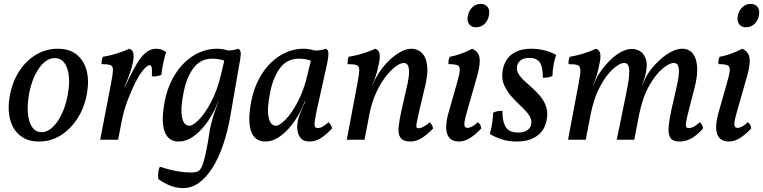

<svg xmlns="http://www.w3.org/2000/svg" viewBox="-20 -717 3915 985"><path d="M180 9Q120 9 82 -22.5Q44 -54 31 -108Q18 -162 31 -230Q45 -301 80 -354Q115 -407 166 -437Q217 -467 276 -467Q335 -467 372.5 -437.5Q410 -408 424 -356.5Q438 -305 426 -238Q414 -167 378.5 -111Q343 -55 292 -23Q241 9 180 9ZM193 -39Q223 -39 249.5 -64Q276 -89 296.5 -131.5Q317 -174 327 -228Q343 -311 325 -365Q307 -419 261 -419Q218 -419 182 -369.5Q146 -320 130 -240Q119 -182 123 -136.5Q127 -91 145 -65Q163 -39 193 -39Z M643 -467Q659 -462 663.5 -446.5Q668 -431 663 -403Q659 -378 647.5 -345Q636 -312 619 -271H621L638 -308Q661 -355 682.5 -391Q704 -427 728 -447Q752 -467 781 -467Q810 -467 832 -449Q823 -421 817 -391Q811 -361 808 -333Q799 -329 786.5 -326.5Q774 -324 759 -325Q761 -360 758 -371.5Q755 -383 748 -383Q738 -383 719.5 -363.5Q701 -344 676 -297Q660 -266 637.5 -209.5Q615 -153 603 -89L586 0H494L550 -291Q559 -338 559.5 -358Q560 -378 546.5 -383Q533 -388 501 -388Q501 -399 502.5 -409Q504 -419 508 -426Q524 -428 550.5 -434.5Q577 -441 603 -450.5Q629 -460 643 -467Z M919 248Q886 248 853.5 235.5Q821 223 792 201Q790 182 792 166.5Q794 151 800 138Q827 147 854.5 154Q882 161 910 164.5Q938 168 964 168Q981 168 993.5 163Q1006 158 1015.5 137.5Q1025 117 1035 72Q1045 27 1057 -53Q1061 -76 1071 -110.5Q1081 -145 1094 -178L1104 -206L1140 -388L1132 -457Q1151 -457 1170.5 -459.5Q1190 -462 1202 -467Q1211 -463 1214 -452Q1217 -441 1212 -411L1161 -118Q1147 -39 1124 28Q1101 95 1069.5 144.5Q1038 194 1000.5 221Q963 248 919 248ZM1160 -454 1143 -400Q1128 -408 1109 -412Q1090 -416 1070 -416Q1009 -416 973.5 -369Q938 -322 923 -248Q905 -163 913.5 -117.5Q922 -72 952 -72Q970 -72 1001 -103.5Q1032 -135 1063.5 -194.5Q1095 -254 1114 -336L1133 -416L1180 -409L1125 -196H1099Q1081 -146 1049 -98.5Q1017 -51 977.5 -21Q938 9 896 9Q871 9 853 -3Q835 -15 825 -41Q815 -67 815 -107Q815 -147 826 -202Q842 -279 880.5 -339Q919 -399 974.5 -433Q1030 -467 1095 -467Q1112 -467 1131 -463Q1150 -459 1160 -454Z M1652 -467Q1658 -465 1662 -457.5Q1666 -450 1664.5 -430.5Q1663 -411 1654 -371L1604 -147Q1593 -92 1593.5 -76Q1594 -60 1610 -60Q1622 -60 1634.5 -67Q1647 -74 1666 -90Q1673 -83 1677 -75.5Q1681 -68 1684 -59Q1659 -31 1630 -11Q1601 9 1568 9Q1540 9 1526 -5Q1512 -19 1507.5 -40Q1503 -61 1506 -83.5Q1509 -106 1515 -123Q1519 -133 1525.5 -149Q1532 -165 1539 -181Q1546 -197 1550 -205L1586 -346L1589 -458Q1605 -457 1623 -459.5Q1641 -462 1652 -467ZM1604 -454 1587 -400Q1572 -408 1553 -412Q1534 -416 1514 -416Q1453 -416 1417.5 -369Q1382 -322 1367 -248Q1349 -163 1357.5 -117.5Q1366 -72 1396 -72Q1414 -72 1445 -103.5Q1476 -135 1507.5 -194.5Q1539 -254 1558 -336L1577 -416L1624 -409L1569 -196H1543Q1525 -146 1493 -98.5Q1461 -51 1421.5 -21Q1382 9 1340 9Q1315 9 1297 -3Q1279 -15 1269 -41Q1259 -67 1259 -107Q1259 -147 1270 -202Q1286 -279 1324.5 -339Q1363 -399 1418.5 -433Q1474 -467 1539 -467Q1556 -467 1575 -463Q1594 -459 1604 -454Z M1759 0 1814 -291Q1823 -338 1823 -358Q1823 -378 1809 -383Q1795 -388 1763 -388Q1763 -399 1764 -409Q1765 -419 1769 -426Q1785 -428 1811.5 -434.5Q1838 -441 1864.5 -450.5Q1891 -460 1905 -467Q1921 -462 1926 -446Q1931 -430 1926 -402Q1918 -359 1909 -331Q1900 -303 1889 -278L1875 -130L1850 0ZM2091 -467Q2107 -467 2125 -459Q2143 -451 2156 -430.5Q2169 -410 2172 -372Q2175 -334 2161 -275L2132 -153Q2122 -108 2118 -88.5Q2114 -69 2117 -64Q2120 -59 2128 -59Q2139 -59 2155.5 -68.5Q2172 -78 2184 -90Q2192 -83 2196 -75.5Q2200 -68 2202 -58Q2169 -24 2141.5 -7.5Q2114 9 2087 9Q2048 9 2034.5 -10.5Q2021 -30 2025 -66.5Q2029 -103 2040 -152L2067 -271Q2079 -322 2078.5 -348.5Q2078 -375 2070.5 -384.5Q2063 -394 2052 -394Q2034 -394 2008.5 -375Q1983 -356 1956.5 -321Q1930 -286 1908 -237.5Q1886 -189 1875 -130L1867 -230L1905 -311Q1917 -335 1937.5 -362.5Q1958 -390 1983.5 -413.5Q2009 -437 2037 -452Q2065 -467 2091 -467Z M2335 9Q2302 9 2286 -9Q2270 -27 2269 -59.5Q2268 -92 2280 -135L2321 -279Q2336 -330 2338.5 -353Q2341 -376 2327.5 -382Q2314 -388 2281 -388Q2280 -399 2281.5 -408.5Q2283 -418 2287 -426Q2303 -428 2325.5 -435Q2348 -442 2369 -451Q2390 -460 2402 -467Q2433 -454 2439.5 -423.5Q2446 -393 2429 -331L2374 -138Q2360 -89 2362.5 -75Q2365 -61 2379 -61Q2389 -61 2402.5 -68Q2416 -75 2431 -90Q2439 -85 2443.5 -77Q2448 -69 2449 -58Q2420 -27 2391.5 -9Q2363 9 2335 9ZM2422 -577Q2398 -577 2386.5 -593.5Q2375 -610 2380 -636Q2386 -664 2404 -680.5Q2422 -697 2445 -697Q2470 -697 2482 -680.5Q2494 -664 2488 -636Q2483 -610 2465 -593.5Q2447 -577 2422 -577Z M2704 -467Q2741 -467 2776 -458Q2811 -449 2833 -435Q2816 -384 2814 -327Q2804 -322 2791.5 -320Q2779 -318 2765 -318Q2765 -377 2748 -398.5Q2731 -420 2697 -420Q2668 -420 2652.5 -408.5Q2637 -397 2633 -380Q2628 -359 2639 -340Q2650 -321 2670 -302.5Q2690 -284 2712.5 -264Q2735 -244 2754 -220.5Q2773 -197 2782.5 -167Q2792 -137 2784 -99Q2777 -63 2756 -39Q2735 -15 2704 -3Q2673 9 2632 9Q2586 9 2550 -3.5Q2514 -16 2493 -30Q2502 -62 2505.5 -89Q2509 -116 2510 -139Q2533 -150 2558 -148Q2556 -99 2573 -68Q2590 -37 2638 -37Q2668 -37 2684.5 -48.5Q2701 -60 2705 -78Q2710 -103 2694.5 -125.5Q2679 -148 2653.5 -171.5Q2628 -195 2603.5 -222.5Q2579 -250 2565 -284Q2551 -318 2560 -362Q2567 -396 2585.5 -419Q2604 -442 2634 -454.5Q2664 -467 2704 -467Z M3466 9Q3434 9 3421 -7.5Q3408 -24 3410 -59.5Q3412 -95 3424 -152L3450 -266Q3466 -335 3462.5 -364.5Q3459 -394 3437 -394Q3414 -394 3378.5 -364.5Q3343 -335 3310 -276.5Q3277 -218 3259 -130L3234 0H3144L3190 -225Q3205 -295 3207.5 -331Q3210 -367 3203.5 -380.5Q3197 -394 3183 -394Q3159 -394 3124.5 -363Q3090 -332 3058.5 -273.5Q3027 -215 3010 -130L2985 0H2894L2949 -291Q2958 -338 2957.5 -358Q2957 -378 2943 -383Q2929 -388 2897 -388Q2896 -397 2897.5 -407.5Q2899 -418 2903 -426Q2919 -428 2945 -434.5Q2971 -441 2997 -450.5Q3023 -460 3037 -467Q3053 -462 3058 -446Q3063 -430 3058 -402Q3050 -359 3041.5 -331Q3033 -303 3022 -278H3023L3038 -311Q3048 -333 3067.5 -359.5Q3087 -386 3112.5 -410.5Q3138 -435 3166.5 -450.5Q3195 -466 3222 -466Q3244 -466 3263 -454.5Q3282 -443 3292 -418Q3302 -393 3295 -352Q3292 -335 3286.5 -316Q3281 -297 3273 -278H3274L3289 -311Q3299 -334 3319.5 -360.5Q3340 -387 3367 -411.5Q3394 -436 3423.5 -451.5Q3453 -467 3481 -467Q3531 -467 3549 -414Q3567 -361 3544 -270L3514 -153Q3503 -111 3500 -91Q3497 -71 3500.5 -65.5Q3504 -60 3513 -60Q3527 -60 3539.5 -67Q3552 -74 3570 -90Q3578 -83 3582 -75.5Q3586 -68 3587 -58Q3556 -23 3527 -7Q3498 9 3466 9Z M3720 9Q3687 9 3671 -9Q3655 -27 3654 -59.5Q3653 -92 3665 -135L3706 -279Q3721 -330 3723.5 -353Q3726 -376 3712.5 -382Q3699 -388 3666 -388Q3665 -399 3666.5 -408.5Q3668 -418 3672 -426Q3688 -428 3710.5 -435Q3733 -442 3754 -451Q3775 -460 3787 -467Q3818 -454 3824.5 -423.5Q3831 -393 3814 -331L3759 -138Q3745 -89 3747.5 -75Q3750 -61 3764 -61Q3774 -61 3787.5 -68Q3801 -75 3816 -90Q3824 -85 3828.5 -77Q3833 -69 3834 -58Q3805 -27 3776.5 -9Q3748 9 3720 9ZM3807 -577Q3783 -577 3771.5 -593.5Q3760 -610 3765 -636Q3771 -664 3789 -680.5Q3807 -697 3830 -697Q3855 -697 3867 -680.5Q3879 -664 3873 -636Q3868 -610 3850 -593.5Q3832 -577 3807 -577Z"/></svg>

Font: Vollkorn
Style: Italic
Weight: 400
Italic angle: -11°
Designer: Friedrich Althausen
Foundry: Friedrich Althausen
Version: Version 5.001